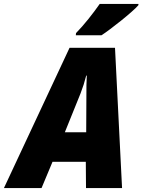

<svg xmlns="http://www.w3.org/2000/svg" viewBox="-78 -960 727 980"><path d="M309 -780H440C484 -808 599 -899 628 -933L629 -940H431C396 -890 352 -834 310 -791ZM-58 0H134L190 -134H360L361 0H545L509 -716H277ZM253 -285 333 -483C345 -514 354 -542 362 -574H365C363 -542 363 -511 363 -479L362 -285Z"/></svg>

Font: Noto Sans UI SemiCondensed Black
Style: Italic
Weight: 900
Width: 4
Italic angle: -372°
Designer: Monotype Design Team
Foundry: Monotype Imaging Inc.
Version: Version 1.901